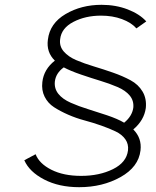

<svg xmlns="http://www.w3.org/2000/svg" viewBox="-20 -780 650 798"><path d="M534 -242Q570 -206 564 -155Q556 -86 481 -44Q406 -2 309 -2Q225 -2 163.5 -34Q102 -66 81 -114L128 -139Q143 -100 193.5 -74.5Q244 -49 317 -49Q393 -49 449.5 -77Q506 -105 512 -155Q515 -181 501 -201Q487 -221 461 -233.5Q435 -246 401 -258Q367 -270 331.5 -279.5Q296 -289 263 -303.5Q230 -318 204.5 -334.5Q179 -351 165.5 -378Q152 -405 156 -439Q162 -492 208 -528Q172 -563 179 -615Q187 -683 252.5 -721.5Q318 -760 402 -760Q461 -760 510.5 -741Q560 -722 588 -691L547 -662Q526 -686 487 -700.5Q448 -715 400 -715Q335 -715 285 -689Q235 -663 230 -617Q226 -588 245 -566Q264 -544 297 -530Q330 -516 370 -504Q410 -492 450 -478Q490 -464 522.5 -446.5Q555 -429 572.5 -399.5Q590 -370 586 -331Q579 -280 534 -242ZM208 -441Q205 -412 222.5 -390Q240 -368 274 -353Q308 -338 344 -327Q380 -316 424.5 -301Q469 -286 496 -270Q529 -297 534 -332Q537 -361 519.5 -382.5Q502 -404 468 -418.5Q434 -433 397.5 -444Q361 -455 317 -470Q273 -485 245 -500Q212 -476 208 -441Z"/></svg>

Font: Orkney Light
Style: LightItalic
Weight: 300
Designer: Samuel Oakes and Alfredo Marco Pradil
Foundry: Alfredo Marco Pradil
Version: 1.0; ttfautohint (v1.5)